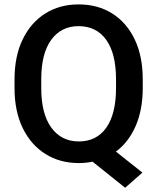

<svg xmlns="http://www.w3.org/2000/svg" viewBox="-20 -741 729 884"><path d="M637.2 -375V-335.9Q637.2 -235.4 604.5 -160.6Q571.8 -85.9 513.7 -43L635.7 53.7L556.2 123.5L406.2 3.4Q376 9.8 342.8 9.8Q255.9 9.8 189.2 -32Q122.6 -73.7 84.7 -151.1Q46.9 -228.5 46.9 -335.9V-375Q46.9 -482.4 84.5 -559.8Q122.1 -637.2 188.5 -679Q254.9 -720.7 341.8 -720.7Q430.2 -720.7 496.6 -679Q563 -637.2 600.1 -559.8Q637.2 -482.4 637.2 -375ZM514.2 -335.9V-376Q514.2 -494.6 469 -557.6Q423.8 -620.6 341.8 -620.6Q261.7 -620.6 215.8 -557.6Q169.9 -494.6 169.9 -376V-335.9Q169.9 -216.8 216.3 -153.3Q262.7 -89.8 342.8 -89.8Q424.8 -89.8 469.5 -153.3Q514.2 -216.8 514.2 -335.9Z"/></svg>

Font: Vazirmatn RD Medium
Style: Regular
Weight: 500
Designer: Saber Rastikerdar
Foundry: Saber Rastikerdar
Version: Version 33.003